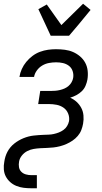

<svg xmlns="http://www.w3.org/2000/svg" viewBox="-27 -791 547 1026"><path d="M244 -600 178 -742 223 -767 301 -657 417 -771 457 -738 392 -659 342 -600ZM140 215Q119 215 99 212.5Q79 210 60.5 202.5Q42 195 27.5 182Q13 169 4 152Q-5 135 -6.5 114Q-8 93 -4 73Q-2 59 2 46Q6 33 12.5 20.5Q19 8 28.5 -3.5Q38 -15 49.5 -24Q61 -33 73 -40Q85 -47 98.5 -52.5Q112 -58 125.5 -61.5Q139 -65 152.5 -66.5Q166 -68 179.5 -69Q193 -70 206 -70.5Q219 -71 233 -71.5Q247 -72 260.5 -75Q274 -78 287 -83Q300 -88 312 -96.5Q324 -105 331.5 -117.5Q339 -130 342 -144Q345 -165 337 -184.5Q329 -204 312.5 -215.5Q296 -227 275.5 -231Q255 -235 233 -235H177L188 -305H244Q256 -305 268.5 -306Q281 -307 293.5 -310Q306 -313 317.5 -318Q329 -323 339 -331.5Q349 -340 355.5 -351.5Q362 -363 364 -375Q367 -394 361 -411.5Q355 -429 341 -439.5Q327 -450 309.5 -454Q292 -458 273 -458Q254 -458 235 -454.5Q216 -451 199 -441Q182 -431 170 -414.5Q158 -398 155 -380H77Q80 -401 89.5 -422Q99 -443 113.5 -460.5Q128 -478 146.5 -492Q165 -506 186.5 -514Q208 -522 229.5 -525Q251 -528 272 -528Q296 -528 319.5 -525Q343 -522 363.5 -513Q384 -504 401 -489.5Q418 -475 428.5 -455.5Q439 -436 441.5 -412.5Q444 -389 440 -365Q437 -349 430 -332.5Q423 -316 410 -303.5Q397 -291 381 -282.5Q365 -274 348 -269Q368 -260 383 -246Q398 -232 407.5 -214Q417 -196 419 -174Q421 -152 417 -130Q414 -113 407.5 -96Q401 -79 388.5 -64.5Q376 -50 360.5 -39.5Q345 -29 328 -21.5Q311 -14 293.5 -9.5Q276 -5 258.5 -3Q241 -1 223.5 -0.5Q206 0 188 1Q170 2 152.5 5Q135 8 118.5 16.5Q102 25 90 40Q78 55 75 72Q72 88 74.5 102.5Q77 117 87 127Q97 137 111.5 141Q126 145 141 145H170V215Z"/></svg>

Font: Iosevka Curly
Style: Italic
Weight: 400
Italic angle: -9°
Monospace: yes
Designer: Belleve Invis
Foundry: Belleve Invis
Version: Version 22.1.2; ttfautohint (v1.8.4)